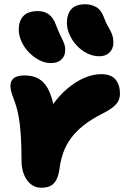

<svg xmlns="http://www.w3.org/2000/svg" viewBox="-20 -869 598 901"><path d="M173 12Q146 12 125.5 -4Q105 -20 93 -49Q81 -78 81 -115Q81 -185 77.5 -237Q74 -289 66 -329.5Q58 -370 45 -403Q35 -429 32 -441.5Q29 -454 29 -468Q29 -489 44.5 -502Q60 -515 95 -515Q127 -515 151.5 -504.5Q176 -494 194 -470Q212 -446 224 -404.5Q236 -363 242 -300L174 -278Q196 -333 227.5 -377.5Q259 -422 297 -454Q335 -486 375.5 -503.5Q416 -521 455 -521Q501 -521 522 -496Q543 -471 543 -429Q543 -400 524.5 -379.5Q506 -359 463 -337Q409 -310 372 -280.5Q335 -251 312 -219Q289 -187 277 -153Q265 -119 260 -82Q255 -44 243.5 -23.5Q232 -3 214.5 4.5Q197 12 173 12ZM446 -605Q417 -605 389.5 -618.5Q362 -632 340.5 -655Q319 -678 306.5 -706Q294 -734 294 -762Q294 -802 314.5 -825.5Q335 -849 380 -849Q409 -849 432 -835.5Q455 -822 467 -789Q475 -767 483 -752.5Q491 -738 497.5 -726Q504 -714 508 -701Q512 -688 512 -669Q512 -640 494 -622.5Q476 -605 446 -605ZM219 -573Q191 -573 164 -587Q137 -601 115 -624Q93 -647 80.5 -675Q68 -703 68 -731Q68 -770 89.5 -793.5Q111 -817 159 -817Q187 -817 208.5 -802Q230 -787 243 -751Q252 -727 259.5 -711Q267 -695 273 -683Q279 -671 282.5 -660Q286 -649 286 -634Q286 -606 268 -589.5Q250 -573 219 -573Z"/></svg>

Font: Shantell Sans ExtraBold
Style: Regular
Weight: 800
Designer: Stephen Nixon, Anya Danilova, Shantell Martin
Foundry: Arrow Type
Version: Version 1.011;[c5ecc13dd]